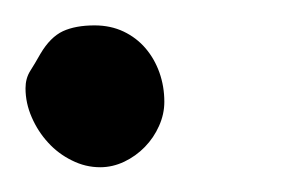

<svg xmlns="http://www.w3.org/2000/svg" viewBox="-30 -128 243 152"><path d="M-9.8 -58.1Q-9.8 -65.9 -6.1 -71.8Q-2.4 -77.6 2 -85.4Q9.8 -98.6 19.8 -103.3Q29.8 -107.9 44.9 -107.9Q57.6 -107.9 67.9 -103Q78.1 -98.1 85.2 -89.8Q92.3 -81.5 96.2 -70.6Q100.1 -59.6 100.1 -47.4Q100.1 -37.6 95.9 -28.3Q91.8 -19 84.7 -11.7Q77.6 -4.4 68.4 0Q59.1 4.4 49.3 4.4Q37.6 4.4 26.9 -1Q16.1 -6.3 8.1 -15.1Q0 -23.9 -4.9 -35.2Q-9.8 -46.4 -9.8 -58.1Z"/></svg>

Font: IM FELL French Canon
Style: Italic
Weight: 400
Italic angle: -17°
Designer: Igino Marini
Foundry: Igino Marini
Version: 3.00